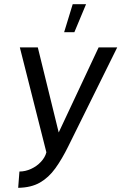

<svg xmlns="http://www.w3.org/2000/svg" viewBox="-20 -727 586 919"><path d="M67 172 73 94Q101 94 128.5 81.5Q156 69 176 47.5Q196 26 202 2L75 -500H161L261 -93L452 -500H541L307 -27Q277 34 245 78.5Q213 123 171 147Q129 171 67 172ZM287 -573 328 -707H392L336 -573Z"/></svg>

Font: Kulim Park
Style: Italic
Weight: 400
Italic angle: -8°
Designer: Noponies / Dale Sattler
Foundry: Noponies
Version: Version 1.000; ttfautohint (v1.8.3)